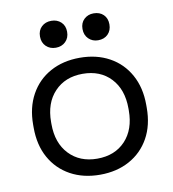

<svg xmlns="http://www.w3.org/2000/svg" viewBox="-79 -752 752 836"><g transform="rotate(-10 297.0 -334.5)"><path d="M47 -238V-251Q47 -327 78.5 -384Q110 -441 166.5 -472Q223 -503 297 -503Q371 -503 427.5 -472Q484 -441 515.5 -384Q547 -327 547 -251V-238Q547 -161 515.5 -104.5Q484 -48 427.5 -17Q371 14 297 14Q223 14 166.5 -17Q110 -48 78.5 -104.5Q47 -161 47 -238ZM468 -240V-249Q468 -333 421.5 -382.5Q375 -432 297 -432Q220 -432 173 -382.5Q126 -333 126 -249V-240Q126 -156 173 -106.5Q220 -57 297 -57Q375 -57 421.5 -106.5Q468 -156 468 -240ZM331 -624Q331 -651 348 -667Q365 -683 390 -683Q417 -683 433.5 -667Q450 -651 450 -624Q450 -597 433.5 -580.5Q417 -564 390 -564Q365 -564 348 -580.5Q331 -597 331 -624ZM143 -624Q143 -651 160 -667Q177 -683 203 -683Q229 -683 246 -667Q263 -651 263 -624Q263 -597 246 -580.5Q229 -564 203 -564Q177 -564 160 -580.5Q143 -597 143 -624Z"/></g></svg>

Font: Space Grotesk Frontify
Style: Regular
Weight: 400
Designer: Florian Karsten
Version: Version 2.000